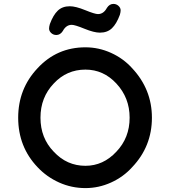

<svg xmlns="http://www.w3.org/2000/svg" viewBox="-20 -962 890 982"><path d="M417 -720Q485 -720 548 -691.5Q611 -663 656 -613Q757 -505 757 -360Q757 -213 656 -107Q611 -57 548 -28.5Q485 0 417 0Q346 0 282.5 -28.5Q219 -57 172 -107Q73 -211 73 -360Q73 -508 172 -613Q271 -720 417 -720ZM575 -186Q643 -257 643 -360Q643 -462 575 -535Q509 -606 417 -606Q321 -606 255 -535Q187 -464 187 -360Q187 -256 255 -186Q322 -114 417 -114Q508 -114 575 -186ZM301 -803Q288 -783 268 -783Q253 -783 242 -793Q231 -803 231 -816Q231 -825 235 -839Q252 -885 275.5 -907.5Q299 -930 337 -930Q367 -930 416 -910Q465 -890 481 -890Q510 -890 527 -922Q540 -942 560 -942Q575 -942 586 -932Q597 -922 597 -909Q597 -900 593 -886Q576 -840 552.5 -817.5Q529 -795 491 -795Q461 -795 412 -815Q363 -835 347 -835Q318 -835 301 -803Z"/></svg>

Font: Quicksand
Style: Bold
Weight: 700
Designer: Andrew Paglinawan
Foundry: Andrew Paglinawan
Version: 1.002